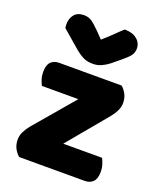

<svg xmlns="http://www.w3.org/2000/svg" viewBox="-138 -826 756 911"><g transform="rotate(20 240.5 -370.0)"><path d="M69 0Q53 -14 43.5 -33Q34 -52 34 -76Q34 -96 43.5 -115.5Q53 -135 67 -152L239 -354H55Q49 -365 43.5 -382Q38 -399 38 -419Q38 -454 53.5 -469.5Q69 -485 95 -485H410Q426 -471 435.5 -452Q445 -433 445 -409Q445 -389 435.5 -369.5Q426 -350 412 -333L244 -131H440Q446 -120 451.5 -103Q457 -86 457 -66Q457 -31 441.5 -15.5Q426 0 400 0ZM243 -656Q276 -685 295 -704Q314 -723 333 -740Q372 -740 395 -721.5Q418 -703 418 -674Q418 -654 407 -639Q396 -624 370 -603L325 -566Q307 -552 287.5 -543.5Q268 -535 246 -535Q232 -535 221 -537Q210 -539 198 -544.5Q186 -550 172 -560Q158 -570 140 -586L66 -650Q65 -655 64.5 -659Q64 -663 64 -668Q64 -699 80.5 -718.5Q97 -738 128 -738Q151 -738 167 -727.5Q183 -717 209 -691Z"/></g></svg>

Font: Baloo Da
Style: Regular
Weight: 400
Designer: Noopur Datye and Ek Type
Foundry: Ek Type
Version: Version 1.443;PS 1.000;hotconv 16.6.51;makeotf.lib2.5.65220;